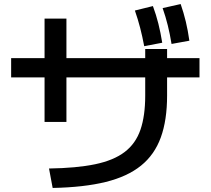

<svg xmlns="http://www.w3.org/2000/svg" viewBox="-20 -875 1040 948"><path d="M222 -43Q358 -45 449.5 -64Q541 -83 595.5 -124.5Q650 -166 673.5 -234.5Q697 -303 697 -403V-541V-633H805V-541V-403Q805 -282 774 -196.5Q743 -111 676 -57Q609 -3 501.5 23.5Q394 50 240 53ZM200 -273V-783H308V-273ZM35 -493V-588H965V-493ZM692 -647Q683 -695 672 -737.5Q661 -780 646 -823L735 -845Q751 -802 762 -758Q773 -714 781 -664ZM827 -658Q819 -707 808.5 -749.5Q798 -792 783 -835L872 -855Q887 -812 897.5 -768Q908 -724 915 -674Z"/></svg>

Font: M PLUS 2 Medium
Style: Regular
Weight: 500
Designer: Coji Morishita
Foundry: UNDERFOREST DESIGN
Version: Version 1.001